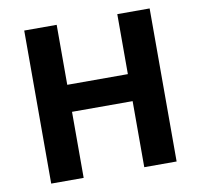

<svg xmlns="http://www.w3.org/2000/svg" viewBox="-79 -798 924 882"><g transform="rotate(-10 382.5 -357.0)"><path d="M674.8 -713.9H523.9V-434.1H241.2V-713.9H89.8V0H241.2V-308.1H523.9V0H674.8Z"/></g></svg>

Font: Samim
Style: Bold
Weight: 700
Foundry: DejaVu fonts team - Redesigned by Saber Rastikerdar
Version: Version 4.0.5